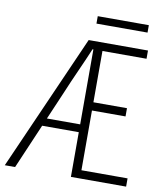

<svg xmlns="http://www.w3.org/2000/svg" viewBox="-86 -848 772 918"><g transform="rotate(10 300.0 -389.5)"><path d="M0 0 291 -659H579V-619H365V-370H528V-330H365V-40H589V0H321V-619H317Q293 -562 267.5 -505.5Q242 -449 217 -389L50 0ZM130 -217V-255H350V-217ZM314 -743V-779H562V-743Z"/></g></svg>

Font: Source Code Pro ExtraLight Light
Style: Regular
Weight: 300
Monospace: yes
Version: Version 1.018;hotconv 1.0.116;makeotfexe 2.5.65601